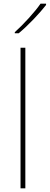

<svg xmlns="http://www.w3.org/2000/svg" viewBox="-20 -1111 269 1038"><path d="M229 -1084V-1091H199C170 -1048 105 -977 60 -937V-931H81C134 -975 194 -1039 229 -1084ZM117 -93V-853H91V-93Z"/></svg>

Font: Noto Sans Kannada UI Thin
Style: Regular
Weight: 100
Designer: Jelle Bosma - Monotype Design Team
Foundry: Monotype Imaging Inc.
Version: Version 2.005